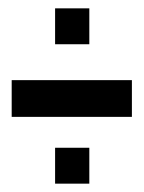

<svg xmlns="http://www.w3.org/2000/svg" viewBox="-20 -546 345 460"><path d="M112 -526V-440H194V-526ZM8 -266H296V-354H8ZM112 -192V-106H194V-192Z"/></svg>

Font: Modon Arabic
Style: Bold
Weight: 700
Designer: Ahmedzaza
Foundry: Ahmedzaza
Version: Version 2.010